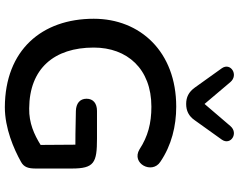

<svg xmlns="http://www.w3.org/2000/svg" viewBox="-114 -838 962 773"><g transform="rotate(90 366.5 -451.0)"><path d="M411 10C496 10 579 -26 631 -55C653 -67 658 -85 658 -115V-259C658 -350 635 -361 537 -361H426C396 -361 377 -346 377 -319C377 -292 396 -277 426 -276C504 -274 548 -274 562 -274L563 -134C521 -108 475 -87 416 -88C255 -89 171 -189 171 -348C171 -482 256 -580 409 -580C476 -580 529 -566 581 -532C638 -498 682 -583 631 -616C565 -661 487 -680 409 -680C188 -680 55 -535 55 -348C55 -139 181 9 411 10ZM398 -720C425 -720 447 -730 464 -755L542 -864C566 -899 516 -932 487 -898L398 -794L310 -898C281 -932 230 -899 254 -864L332 -755C350 -730 371 -720 398 -720Z"/></g></svg>

Font: SN Pro Medium
Style: Regular
Weight: 500
Designer: Tobias Whetton
Foundry: Supernotes
Version: Version 1.003;Glyphs 3.3 (3324)